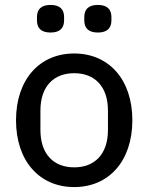

<svg xmlns="http://www.w3.org/2000/svg" viewBox="-20 -747 602 779"><path d="M185 -615C224 -615 240 -634 240 -664V-678C240 -708 224 -727 185 -727C146 -727 130 -708 130 -678V-664C130 -634 146 -615 185 -615ZM377 -615C416 -615 432 -634 432 -664V-678C432 -708 416 -727 377 -727C338 -727 322 -708 322 -678V-664C322 -634 338 -615 377 -615ZM281 12C422 12 517 -94 517 -259C517 -424 422 -530 281 -530C140 -530 45 -424 45 -259C45 -94 140 12 281 12ZM281 -68C200 -68 144 -119 144 -220V-298C144 -399 200 -450 281 -450C362 -450 418 -399 418 -298V-220C418 -119 362 -68 281 -68Z"/></svg>

Font: IBM Plex Arabic Text
Style: Regular
Weight: 450
Designer: Mike Abbink, Paul van der Laan, Pieter van Rosmalen, Wael Morcos, Khajak Apelian
Foundry: Bold Monday
Version: Version 1.0